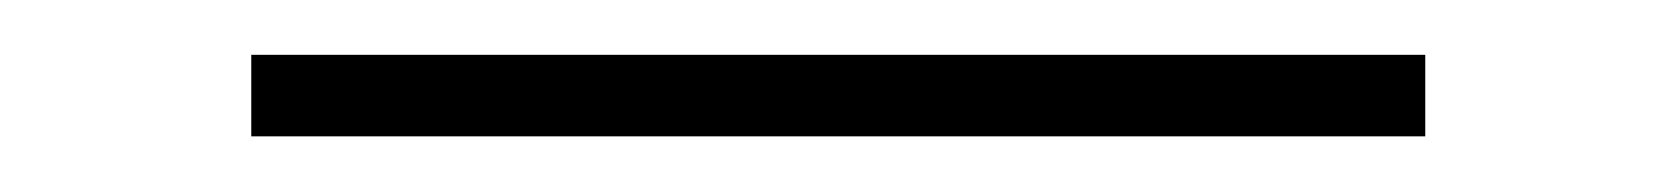

<svg xmlns="http://www.w3.org/2000/svg" viewBox="-20 -340 602 69"><path d="M70.3 -291V-320.3H492.2V-291Z"/></svg>

Font: Reddit Mono ExtraLight
Style: Regular
Weight: 250
Monospace: yes
Designer: Stephen Hutchings
Foundry: Reddit
Version: Version 1.014